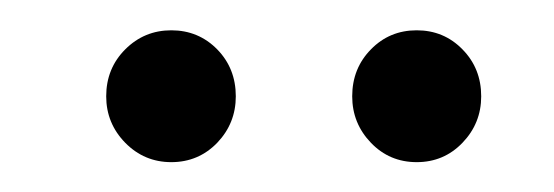

<svg xmlns="http://www.w3.org/2000/svg" viewBox="-20 -738 369 128"><path d="M137.2 -673.8Q137.2 -655.8 124.8 -642.8Q112.3 -629.9 94.2 -629.9Q76.2 -629.9 63.5 -642.8Q50.8 -655.8 50.8 -673.8Q50.8 -692.4 63.5 -705.1Q76.2 -717.8 94.2 -717.8Q112.3 -717.8 124.8 -705.1Q137.2 -692.4 137.2 -673.8ZM300.8 -673.8Q300.8 -655.8 288.3 -642.8Q275.9 -629.9 257.8 -629.9Q239.7 -629.9 227.3 -642.8Q214.8 -655.8 214.8 -673.8Q214.8 -692.4 227.3 -705.1Q239.7 -717.8 257.8 -717.8Q275.9 -717.8 288.3 -705.1Q300.8 -692.4 300.8 -673.8Z"/></svg>

Font: Montserrat arm Light
Style: Regular
Weight: 300
Designer: Julieta Ulanovsky
Foundry: Julieta Ulanovsky
Version: Version 6.000;PS 006.000;hotconv 1.0.88;makeotf.lib2.5.64775